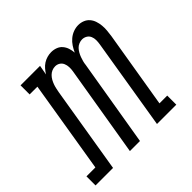

<svg xmlns="http://www.w3.org/2000/svg" viewBox="-184 -680 822 822"><g transform="rotate(-45 227.5 -269.0)"><path d="M-45 0V-55H9L78 -475H31V-530H149L141 -486Q148 -497 156.5 -507Q165 -517 176 -524Q187 -531 199.5 -534.5Q212 -538 224 -538Q239 -538 252.5 -533Q266 -528 275 -517.5Q284 -507 288.5 -493.5Q293 -480 294 -465Q301 -480 309.5 -493Q318 -506 330.5 -516.5Q343 -527 358 -532.5Q373 -538 388 -538Q403 -538 416.5 -532.5Q430 -527 439 -516.5Q448 -506 452.5 -492.5Q457 -479 458.5 -464Q460 -449 458.5 -434Q457 -419 455 -404L397 -55H444V0H327L395 -414Q397 -426 397 -438Q397 -450 392.5 -460.5Q388 -471 378 -477Q368 -483 356 -483Q347 -483 337 -479Q327 -475 320 -467.5Q313 -460 308 -451Q303 -442 299.5 -432.5Q296 -423 293.5 -413.5Q291 -404 290 -394L224 0H163L232 -414Q234 -426 233.5 -438Q233 -450 228.5 -460.5Q224 -471 214.5 -477Q205 -483 193 -483Q183 -483 173.5 -479Q164 -475 156.5 -467.5Q149 -460 144 -451Q139 -442 135.5 -432.5Q132 -423 130 -413.5Q128 -404 126 -394L61 0Z"/></g></svg>

Font: Iosevka Curly Slab LtObl
Style: Regular
Weight: 300
Italic angle: -9°
Monospace: yes
Designer: Belleve Invis
Foundry: Belleve Invis
Version: Version 11.0.0; ttfautohint (v1.8.3)